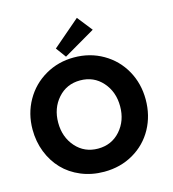

<svg xmlns="http://www.w3.org/2000/svg" viewBox="-128 -993 999 1110"><g transform="rotate(-15 371.0 -438.0)"><path d="M316.5 -688 272 -748.5 435 -888.5 506 -798.5ZM20.5 -330.5Q20.5 -425.5 64.8 -503.8Q109 -582 186.8 -627Q264.5 -672 359 -672Q454.5 -672 532.2 -627Q610 -582 653.8 -503.8Q697.5 -425.5 697.5 -330.5Q697.5 -234.5 654.8 -156.5Q612 -78.5 534.2 -33.2Q456.5 12 359 12Q284.5 12 221 -14.5Q157.5 -41 113.8 -86.8Q70 -132.5 45.2 -195.5Q20.5 -258.5 20.5 -330.5ZM359 -126.5Q440.5 -126.5 492.5 -185.2Q544.5 -244 544.5 -330.5Q544.5 -417 492.5 -475.8Q440.5 -534.5 359 -534.5Q278 -534.5 226 -475.8Q174 -417 174 -330.5Q174 -244 226 -185.2Q278 -126.5 359 -126.5Z"/></g></svg>

Font: League Spartan
Style: Bold
Weight: 700
Foundry: The League of Moveable Type
Version: Version 2.002